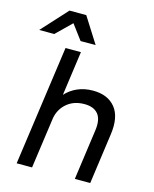

<svg xmlns="http://www.w3.org/2000/svg" viewBox="-161 -997 868 1084"><g transform="rotate(15 273.0 -455.0)"><path d="M141 -700H231L195 -441Q224 -473 264.5 -490.5Q305 -508 354 -508Q441 -508 485 -453.5Q529 -399 514 -295L473 0H383L424 -295Q433 -359 407.5 -390.5Q382 -422 327 -422Q266 -422 225.5 -388Q185 -354 175 -300L133 0H43ZM148 -847 59 -760H-29L108 -910H206L301 -760H213Z"/></g></svg>

Font: Retni Sans Medium
Style: Italic
Weight: 500
Italic angle: -8°
Designer: Vitaly Kuzmin
Foundry: ParaType Ltd.
Version: Version 1.00;June 10, 2019;FontCreator 11.5.0.2425 64-bit; t